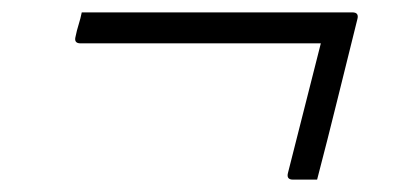

<svg xmlns="http://www.w3.org/2000/svg" viewBox="-20 -430 640 310"><path d="M112 -410H549Q560 -410 557 -399Q541 -335 525 -270Q509 -205 492 -140H453Q442 -140 445 -151Q458 -203 471.5 -255.5Q485 -308 498 -360H110Q99 -360 102 -371Q104 -381 107 -390.5Q110 -400 112 -410Z"/></svg>

Font: Recursive Sn Lnr St Lt
Style: Italic
Weight: 300
Italic angle: -15°
Version: Version 1.079;hotconv 1.0.112;makeotfexe 2.5.65598; ttfautoh